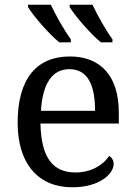

<svg xmlns="http://www.w3.org/2000/svg" viewBox="-20 -786 575 816"><path d="M232 -606H281V-619C253 -657 217 -721 196 -766H99V-756C120 -721 187 -642 232 -606ZM409 -606H458V-619C430 -657 394 -721 373 -766H276V-756C297 -721 364 -642 409 -606ZM287 10C406 10 463 -49 463 -89C463 -106 453 -119 444 -123C420 -87 370 -53 301 -53C205 -53 155 -115 152 -261H485V-307C485 -465 406 -546 277 -546C135 -546 55 -451 55 -264C55 -91 142 10 287 10ZM154 -315C161 -430 201 -492 275 -492C355 -492 384 -421 384 -315Z"/></svg>

Font: Noto Serif Thai
Style: Regular
Weight: 400
Designer: Monotype Design Team
Foundry: Monotype Imaging Inc.
Version: Version 1.901